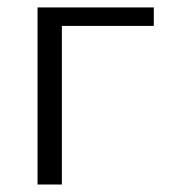

<svg xmlns="http://www.w3.org/2000/svg" viewBox="-20 -492 457 512"><path d="M80.1 0V-472.2H390.1V-422.9H145V0Z"/></svg>

Font: CMU Bright
Style: Roman
Weight: 500
Version: Version 0.7.0